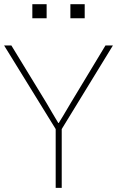

<svg xmlns="http://www.w3.org/2000/svg" viewBox="-22 -911 567 931"><path d="M134.8 -822.3V-890.6H204.1V-822.3ZM319.3 -822.3V-890.6H388.7V-822.3ZM-2 -690.4H33.2L203.1 -412.1Q208 -403.3 229 -367.7Q250 -332 260.7 -314.5H262.7Q275.4 -334 321.3 -412.1L489.3 -690.4H525.4L277.3 -285.2V0H248V-285.2Z"/></svg>

Font: Gothic A1 Thin
Style: Regular
Weight: 250
Designer: HanYang I&C Co.,Ltd.
Foundry: HanYang I&C Co.,Ltd.
Version: Version 2.50